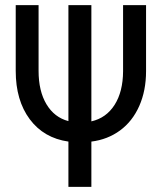

<svg xmlns="http://www.w3.org/2000/svg" viewBox="-20 -731 640 751"><path d="M337.4 -256.3Q395.5 -269.5 428.2 -320.8Q460.9 -372.1 461.4 -452.1V-710.9H551.3V-452.6Q551.3 -376.5 524.7 -316.4Q498 -256.3 449.5 -220.7Q400.9 -185.1 337.4 -177.2V0H247.6V-177.2Q151.4 -190.9 96.4 -264.6Q41.5 -338.4 41.5 -453.6V-710.9H130.9V-454.1Q130.9 -374.5 161.9 -323Q192.9 -271.5 247.6 -257.3V-710.9H337.4Z"/></svg>

Font: Roboto Condensed
Style: Regular
Weight: 400
Designer: Google
Version: Version 2.001047; 2015